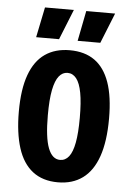

<svg xmlns="http://www.w3.org/2000/svg" viewBox="-52 -750 549 802"><g transform="rotate(5 222.0 -348.5)"><path d="M221 13Q157 13 115 -19.5Q73 -52 53 -115Q33 -178 33 -267Q33 -361 55 -421.5Q77 -482 119.5 -511.5Q162 -541 223 -541Q286 -541 327.5 -511.5Q369 -482 390 -422.5Q411 -363 411 -271Q411 -175 389 -112Q367 -49 324.5 -18Q282 13 221 13ZM222 -81Q244 -81 259 -100Q274 -119 281.5 -159.5Q289 -200 289 -263Q289 -328 281.5 -368Q274 -408 259 -427Q244 -446 222 -446Q201 -446 186 -427.5Q171 -409 163 -369Q155 -329 155 -262Q155 -169 172 -125Q189 -81 222 -81ZM174 -583H78L104 -710H225ZM347 -583H252L277 -710H398Z"/></g></svg>

Font: Bricolage Grotesque 24pt Condensed SemiBold
Style: Regular
Weight: 600
Width: 3
Designer: Mathieu Triay
Foundry: Atelier Triay
Version: Version 1.001;gftools[0.9.33.dev8+g029e19f]